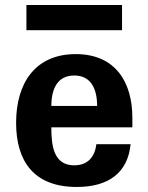

<svg xmlns="http://www.w3.org/2000/svg" viewBox="-20 -729 590 763"><path d="M44 -241C44 -89 114 14 285 14C412 14 488 -43 499 -156H363C357 -108 331 -72 275 -72C192 -72 184 -152 184 -223H506V-261C506 -401 440 -514 281 -514C121 -514 44 -400 44 -241ZM184 -308C184 -375 208 -429 275 -429C342 -429 366 -375 366 -308ZM465 -609V-709H85V-609Z"/></svg>

Font: Perun
Style: Bold
Weight: 700
Foundry: Copyright (c) Stefan Peev, Context Ltd, 2016
Version: Version 1.089